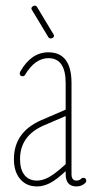

<svg xmlns="http://www.w3.org/2000/svg" viewBox="-20 -670 355 690"><path d="M113 0Q75 0 52.5 -26.5Q30 -53 30 -98Q30 -195 128 -238L216 -276V-371Q216 -461 154 -461Q106 -461 70 -401Q67 -396 62 -396Q51 -396 51 -406Q51 -409 53 -413Q92 -482 154 -482Q237 -482 237 -371V-44Q237 -21 255 -21Q265 -21 272 -28Q275 -31 279 -31Q290 -31 290 -20Q290 -16 287 -13Q274 0 255 0Q216 0 216 -44V-55Q183 -24 159.5 -12Q136 0 113 0ZM52 -98Q52 -61 68 -41Q84 -21 113 -21Q134 -21 157 -34Q180 -47 216 -80V-253L137 -219Q52 -182 52 -98ZM168 -533Q164 -531 160 -532Q156 -533 154 -536L95 -634Q89 -642 99 -648Q108 -653 113 -645L172 -547Q178 -539 168 -533Z"/></svg>

Font: Zen Loop
Style: Regular
Weight: 400
Designer: Yoshimichi Ohira
Foundry: A-1 Corp ZenFonts
Version: Version 1.000; ttfautohint (v1.8.3)